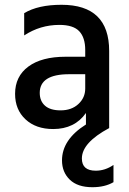

<svg xmlns="http://www.w3.org/2000/svg" viewBox="-20 -535 537 802"><path d="M233 -74Q279 -74 307.5 -100.5Q336 -127 336 -165V-225H269Q146 -225 146 -147Q146 -113 168 -93.5Q190 -74 233 -74ZM454 226Q418 247 366 247Q304 247 271.5 215.5Q239 184 239 135Q239 48 339 -15V-63Q292 4 202 4Q130 4 86.5 -36.5Q43 -77 43 -143Q43 -216 98.5 -257Q154 -298 254 -298H336V-326Q336 -378 311 -404.5Q286 -431 228 -431Q148 -431 81 -387V-480Q139 -515 237 -515Q436 -515 436 -322V0Q322 61 322 127Q322 178 380 178Q419 178 454 154Z"/></svg>

Font: Hind Vadodara Medium
Style: Regular
Weight: 500
Designer: Hitesh Malaviya
Foundry: Indian Type Foundry
Version: Version 1.001;PS 1.0;hotconv 1.0.86;makeotf.lib2.5.63406; tt